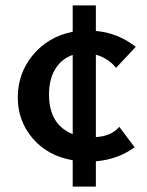

<svg xmlns="http://www.w3.org/2000/svg" viewBox="-20 -593 546 713"><path d="M423 -122 480 -46Q418 -1 336 6V100H250V2Q157 -14 101.5 -79Q46 -144 46 -231Q46 -321 102.5 -389Q159 -457 250 -475V-573H336V-478Q418 -471 484 -419L411 -341Q382 -377 336 -390V-84Q393 -87 423 -122ZM162 -242Q162 -130 250 -95V-389Q209 -375 185.5 -337Q162 -299 162 -242Z"/></svg>

Font: EauTest
Style: Bold Italic
Weight: 700
Italic angle: -12°
Designer: Christian Thalmann (Catharsis Fonts)
Version: Version 0.001;PS 000.001;hotconv 1.0.88;makeotf.lib2.5.64775